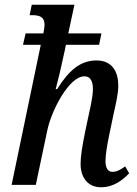

<svg xmlns="http://www.w3.org/2000/svg" viewBox="-20 -780 578 810"><path d="M406 10C460 10 498 -21 525 -49L508 -78C487 -63 472 -55 454 -55C435 -55 425 -72 425 -100C425 -128 432 -167 440 -207L460 -303C468 -339 479 -383 479 -419C479 -475 455 -525 387 -525C320 -525 271 -484 221 -404H215C224 -437 240 -504 253 -566L258 -591H398L408 -639H268L294 -760H114L105 -716H115C145 -716 168 -710 168 -675C168 -668 166 -654 163 -639H88L77 -591H152L29 0H131L180 -232C197 -313 271 -458 336 -458C366 -458 372 -429 372 -404C372 -368 357 -309 351 -280L339 -223C326 -159 320 -119 320 -88C320 -32 350 10 406 10Z"/></svg>

Font: Noto Serif Condensed Medium
Style: Italic
Weight: 500
Width: 3
Italic angle: -12°
Designer: Monotype Design Team
Foundry: Monotype Imaging Inc.
Version: Version 2.013